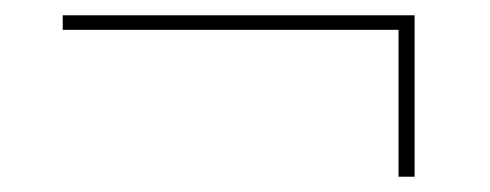

<svg xmlns="http://www.w3.org/2000/svg" viewBox="-20 -335 640 251"><path d="M522 -104H501V-296H62V-315H522Z"/></svg>

Font: IBM Plex Sans Thin
Style: Regular
Weight: 250
Designer: Mike Abbink, Paul van der Laan, Pieter van Rosmalen
Foundry: Bold Monday
Version: Version 3.201